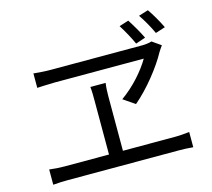

<svg xmlns="http://www.w3.org/2000/svg" viewBox="-116 -989 1232 1118"><g transform="rotate(-15 500.0 -429.5)"><path d="M740 -820 683 -802C706 -766 732 -719 750 -679L809 -699C791 -737 762 -786 740 -820ZM866 -849 808 -831C832 -796 858 -751 877 -709L936 -728C917 -768 889 -816 866 -849ZM892 -631 839 -668C824 -663 801 -660 780 -660C688 -660 308 -660 229 -660C195 -660 158 -663 127 -666V-579C127 -579 197 -583 233 -583C301 -583 693 -583 770 -583C733 -519 664 -440 588 -387L658 -339C740 -408 826 -517 869 -597C876 -609 884 -619 892 -631ZM71 -102V-10C103 -13 133 -14 162 -14H830C850 -14 888 -13 915 -10V-102C889 -99 861 -96 830 -96H514V-424C514 -450 515 -476 519 -504H427C430 -476 430 -448 430 -424V-96H162C133 -96 102 -98 71 -102Z"/></g></svg>

Font: Noto Sans Mono CJK HK
Style: Regular
Weight: 400
Designer: Ryoko NISHIZUKA 西塚涼子 (kana, bopomofo & ideographs); Paul D. Hunt (Latin, Greek & Cyrillic); Sandoll Communications 산돌커뮤니
Foundry: Adobe
Version: Version 2.004;hotconv 1.0.118;makeotfexe 2.5.65603